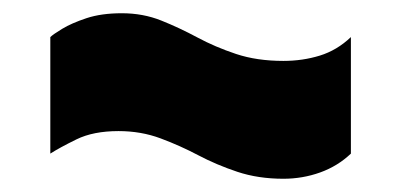

<svg xmlns="http://www.w3.org/2000/svg" viewBox="-20 -461 605 290"><path d="M510 -229Q490 -210 463.5 -200.5Q437 -191 408 -191Q370 -191 338.5 -201.5Q307 -212 279.5 -226.5Q252 -241 222.5 -252Q193 -263 159 -263Q121 -263 95.5 -250.5Q70 -238 56 -229V-405Q60 -409 74 -417.5Q88 -426 110.5 -433.5Q133 -441 164 -441Q196 -441 223.5 -430Q251 -419 278 -404.5Q305 -390 336.5 -379.5Q368 -369 408 -369Q437 -369 463 -377Q489 -385 510 -405Z"/></svg>

Font: Georama Black
Style: Regular
Weight: 900
Designer: Jean-Baptiste Levee
Foundry: Production Type
Version: Version 1.001